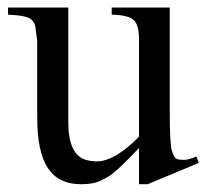

<svg xmlns="http://www.w3.org/2000/svg" viewBox="-20 -467 540 501"><path d="M232.4 -45.9Q279.3 -45.9 342.8 -110.4V-363.3Q342.8 -401.4 329.1 -414.6Q315.4 -427.7 271.5 -428.7V-447.3H422.9V-175.8Q422.9 -90.8 428.7 -72.8Q434.6 -54.7 441.4 -52.2Q448.2 -49.8 460 -49.8Q471.7 -49.8 492.2 -58.6L499 -42L365.2 13.7H342.8V-81.1Q285.2 -19.5 262.2 -5.9Q239.3 7.8 224.1 10.7Q209 13.7 191.4 13.7Q132.8 13.7 105 -28.3Q77.1 -70.3 77.1 -161.1V-360.4Q76.2 -368.2 72.3 -396.5Q70.3 -409.2 61.5 -416Q50.8 -426.8 1 -428.7V-447.3H158.2V-148.4Q158.2 -63.5 204.1 -49.8Q217.8 -45.9 232.4 -45.9Z"/></svg>

Font: Menaion Unicode
Style: Regular
Weight: 400
Designer: Aleksandr Andreev
Foundry: Ponomar Technologies, Inc.
Version: 2.0